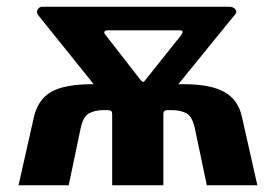

<svg xmlns="http://www.w3.org/2000/svg" viewBox="-20 -550 819 570"><path d="M35 0 81 -204Q89 -237 108.5 -258.5Q128 -280 163.5 -290Q199 -300 253 -300H526Q605 -300 646 -277Q687 -254 698 -204L744 0H594L558 -171Q550 -206 532 -214.5Q514 -223 492 -223H477Q465 -223 465 -212V0H313V-212Q313 -223 301 -223H286Q264 -223 246 -214.5Q228 -206 220 -172L184 0ZM397 -313Q402 -307 405 -307Q408 -307 412 -313L518 -446Q528 -460 514 -460H301Q293 -460 290.5 -456.5Q288 -453 292 -448ZM300 -248 95 -503Q87 -513 91.5 -521.5Q96 -530 106 -530H660Q673 -530 679 -522Q685 -514 677 -506L472 -254Z"/></svg>

Font: Libre Franklin
Style: Bold
Weight: 700
Designer: Pablo Impallari, Rodrigo Fuenzalida, Nhung Nguyen
Foundry: Impallari Type
Version: Version 3.000